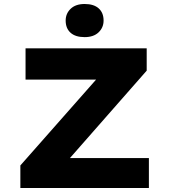

<svg xmlns="http://www.w3.org/2000/svg" viewBox="-20 -942 849 962"><path d="M82 0V-113L523 -613L596 -543H108V-700H715V-588L275 -87L202 -150H726V0ZM404 -756Q358 -756 333.5 -778Q309 -800 309 -839Q309 -874 334 -898Q359 -922 404 -922Q450 -922 474.5 -900Q499 -878 499 -839Q499 -804 474 -780Q449 -756 404 -756Z"/></svg>

Font: Lexend Giga
Style: Bold
Weight: 700
Version: Version 1.007